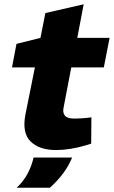

<svg xmlns="http://www.w3.org/2000/svg" viewBox="-20 -693 532 897"><path d="M242 8Q164 8 123 -32Q82 -72 99 -159L143 -378H36L57 -488L169 -516L192 -632L371 -673L341 -516H492L465 -378H313L277 -190Q272 -167 283 -153Q294 -139 327 -139Q344 -139 357.5 -140Q371 -141 384 -142L407 -145L406 -22L381 -14Q343 -3 308.5 2.5Q274 8 242 8ZM58 184Q90 154 109 118Q128 82 137 43H317Q301 82 274.5 117.5Q248 153 213 184Z"/></svg>

Font: REM
Style: Bold Italic
Weight: 700
Italic angle: -11°
Designer: Octavio Pardo
Foundry: Ashler Design
Version: Version 1.005;gftools[0.9.28]